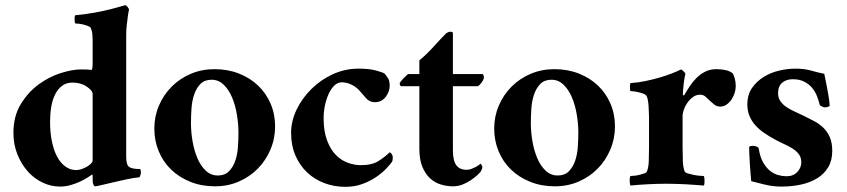

<svg xmlns="http://www.w3.org/2000/svg" viewBox="-20 -715 3281 744"><path d="M261 -395Q237 -395 220.5 -382.5Q204 -370 193.5 -349Q183 -328 178.5 -300.5Q174 -273 174 -243Q174 -202 181 -167.5Q188 -133 201 -108.5Q214 -84 233 -70Q252 -56 275 -56Q286 -56 297 -60Q308 -64 317.5 -69.5Q327 -75 333 -81.5Q339 -88 339 -93V-350Q339 -364 316 -379.5Q293 -395 261 -395ZM294 -446Q311 -446 319.5 -445.5Q328 -445 334 -444Q337 -444 338 -452.5Q339 -461 339 -467V-558Q339 -572 338 -582.5Q337 -593 332 -606Q330 -611 322 -614Q314 -617 304.5 -619.5Q295 -622 286 -623Q277 -624 272 -624Q271 -624 270 -628.5Q269 -633 269 -638.5Q269 -644 269.5 -649.5Q270 -655 272 -656Q314 -660 349 -666.5Q384 -673 409.5 -679.5Q435 -686 449.5 -690.5Q464 -695 465 -695Q470 -694 474.5 -688Q479 -682 480 -678Q477 -665 475 -649Q473 -635 471 -616.5Q469 -598 469 -577V-108Q469 -76 480.5 -68Q492 -60 523 -60Q526 -57 526 -47Q526 -37 520 -28Q498 -26 470 -20Q442 -14 416.5 -8Q391 -2 372 2.5Q353 7 348 7Q345 7 342 0.5Q339 -6 339 -17V-33Q339 -35 338.5 -37.5Q338 -40 336 -38Q330 -34 317.5 -26Q305 -18 288.5 -10.5Q272 -3 252.5 2.5Q233 8 213 8Q177 8 144 -8Q111 -24 86.5 -52Q62 -80 47 -118Q32 -156 32 -200Q32 -264 60 -310.5Q88 -357 128.5 -387Q169 -417 214.5 -431.5Q260 -446 294 -446Z M800 -406Q773 -406 757 -390Q741 -374 732.5 -349Q724 -324 722 -294Q720 -264 720 -237Q720 -204 726 -168.5Q732 -133 744.5 -103Q757 -73 777 -54Q797 -35 824 -35Q851 -35 867 -51Q883 -67 891.5 -91.5Q900 -116 902 -145.5Q904 -175 904 -202Q904 -235 898 -271Q892 -307 879.5 -337Q867 -367 847 -386.5Q827 -406 800 -406ZM811 -447Q863 -447 906 -430Q949 -413 980 -383.5Q1011 -354 1028.5 -313.5Q1046 -273 1046 -225Q1046 -178 1028 -135.5Q1010 -93 979 -61.5Q948 -30 905.5 -11.5Q863 7 813 7Q761 7 717.5 -10.5Q674 -28 643 -58Q612 -88 595 -129Q578 -170 578 -217Q578 -264 596 -306Q614 -348 645.5 -379.5Q677 -411 719.5 -429Q762 -447 811 -447Z M1490 -382Q1490 -360 1474.5 -339.5Q1459 -319 1432 -319Q1412 -319 1398 -335Q1384 -351 1372 -365Q1359 -379 1341 -387.5Q1323 -396 1304 -396Q1288 -396 1275 -383Q1262 -370 1253 -350Q1244 -330 1239 -305.5Q1234 -281 1234 -258Q1234 -206 1247.5 -170.5Q1261 -135 1282 -114Q1303 -93 1328.5 -84Q1354 -75 1378 -75Q1422 -75 1447.5 -91.5Q1473 -108 1490 -125Q1495 -123 1498.5 -117Q1502 -111 1502 -106Q1502 -93 1499 -88Q1492 -78 1476.5 -61.5Q1461 -45 1437.5 -29Q1414 -13 1384 -2Q1354 9 1318 9Q1276 9 1238 -5Q1200 -19 1171 -46Q1142 -73 1125 -112Q1108 -151 1108 -200Q1108 -246 1129.5 -290.5Q1151 -335 1187 -370.5Q1223 -406 1270 -427.5Q1317 -449 1369 -449Q1411 -449 1436.5 -442Q1462 -435 1470 -430Q1477 -422 1483.5 -412Q1490 -402 1490 -382Z M1849 -428Q1852 -428 1853.5 -423.5Q1855 -419 1855 -415Q1855 -408 1847.5 -397Q1840 -386 1832 -381H1735V-133Q1735 -93 1748 -75Q1761 -57 1789 -57Q1798 -57 1807 -60.5Q1816 -64 1823.5 -68Q1831 -72 1836 -76Q1841 -80 1842 -81Q1844 -79 1846.5 -75Q1849 -71 1849 -67Q1849 -63 1846 -56.5Q1843 -50 1841 -48Q1838 -44 1828 -35Q1818 -26 1804 -16.5Q1790 -7 1772.5 0Q1755 7 1735 7Q1712 7 1688.5 0Q1665 -7 1646.5 -24Q1628 -41 1616.5 -69Q1605 -97 1605 -139V-381H1534Q1530 -383 1529.5 -387Q1529 -391 1529 -394Q1537 -405 1544.5 -412.5Q1552 -420 1561 -428H1605V-481Q1634 -505 1660.5 -534.5Q1687 -564 1710 -587Q1718 -592 1726 -592Q1734 -592 1735 -587V-428Z M2117 -406Q2090 -406 2074 -390Q2058 -374 2049.5 -349Q2041 -324 2039 -294Q2037 -264 2037 -237Q2037 -204 2043 -168.5Q2049 -133 2061.5 -103Q2074 -73 2094 -54Q2114 -35 2141 -35Q2168 -35 2184 -51Q2200 -67 2208.5 -91.5Q2217 -116 2219 -145.5Q2221 -175 2221 -202Q2221 -235 2215 -271Q2209 -307 2196.5 -337Q2184 -367 2164 -386.5Q2144 -406 2117 -406ZM2128 -447Q2180 -447 2223 -430Q2266 -413 2297 -383.5Q2328 -354 2345.5 -313.5Q2363 -273 2363 -225Q2363 -178 2345 -135.5Q2327 -93 2296 -61.5Q2265 -30 2222.5 -11.5Q2180 7 2130 7Q2078 7 2034.5 -10.5Q1991 -28 1960 -58Q1929 -88 1912 -129Q1895 -170 1895 -217Q1895 -264 1913 -306Q1931 -348 1962.5 -379.5Q1994 -411 2036.5 -429Q2079 -447 2128 -447Z M2756 -447Q2776 -447 2793 -443Q2810 -439 2820 -430Q2823 -425 2827 -411.5Q2831 -398 2831 -381Q2831 -368 2826.5 -354Q2822 -340 2814 -328.5Q2806 -317 2795 -309.5Q2784 -302 2771 -302Q2757 -302 2747 -310.5Q2737 -319 2728 -327Q2720 -335 2712.5 -341.5Q2705 -348 2692 -348Q2677 -348 2664.5 -338.5Q2652 -329 2643 -316Q2634 -303 2629.5 -289Q2625 -275 2625 -267V-145Q2625 -117 2626 -91.5Q2627 -66 2633 -51Q2635 -46 2645 -43Q2655 -40 2667 -37.5Q2679 -35 2690.5 -34Q2702 -33 2707 -33Q2709 -30 2709.5 -25Q2710 -20 2710 -14Q2710 -8 2709.5 -3Q2709 2 2707 4Q2692 3 2673.5 1.5Q2655 0 2635 -1Q2615 -2 2595.5 -2.5Q2576 -3 2560 -3Q2528 -3 2490 -1Q2452 1 2423 4Q2422 2 2421 -3Q2420 -8 2420 -14Q2420 -20 2420.5 -25Q2421 -30 2423 -33Q2428 -33 2438 -34Q2448 -35 2458 -37.5Q2468 -40 2476.5 -43Q2485 -46 2487 -51Q2493 -66 2494 -89.5Q2495 -113 2495 -145V-260Q2495 -264 2494.5 -275Q2494 -286 2493.5 -299Q2493 -312 2491 -324Q2489 -336 2486 -342Q2483 -348 2474 -351.5Q2465 -355 2454.5 -357.5Q2444 -360 2435 -361Q2426 -362 2423 -362Q2422 -363 2421.5 -368Q2421 -373 2421 -378.5Q2421 -384 2421.5 -388.5Q2422 -393 2424 -393Q2453 -395 2481.5 -401Q2510 -407 2536 -414.5Q2562 -422 2583.5 -430.5Q2605 -439 2619 -446Q2624 -444 2630 -437.5Q2636 -431 2636 -429Q2635 -426 2633 -415.5Q2631 -405 2629.5 -392Q2628 -379 2627 -367Q2626 -355 2626 -350Q2626 -346 2628.5 -345.5Q2631 -345 2632 -347Q2641 -363 2652.5 -380.5Q2664 -398 2679 -413Q2694 -428 2713 -437.5Q2732 -447 2756 -447Z M3062 -449Q3097 -449 3123 -441.5Q3149 -434 3174 -429Q3177 -416 3180.5 -397.5Q3184 -379 3187.5 -361Q3191 -343 3193 -327.5Q3195 -312 3195 -306Q3195 -303 3188.5 -301Q3182 -299 3177 -299Q3171 -299 3166.5 -301.5Q3162 -304 3157 -307Q3153 -324 3146 -342Q3139 -360 3127 -374.5Q3115 -389 3096.5 -398.5Q3078 -408 3052 -408Q3027 -408 3011 -394.5Q2995 -381 2995 -354Q2995 -335 3005 -321.5Q3015 -308 3030 -298.5Q3045 -289 3063 -281Q3081 -273 3097 -265Q3117 -255 3136 -245Q3155 -235 3170.5 -220Q3186 -205 3195.5 -183.5Q3205 -162 3205 -130Q3205 -93 3189 -66.5Q3173 -40 3145.5 -23.5Q3118 -7 3082.5 0.5Q3047 8 3008 8Q2975 8 2942.5 0Q2910 -8 2891 -13Q2890 -22 2888.5 -41.5Q2887 -61 2885.5 -82.5Q2884 -104 2883.5 -121.5Q2883 -139 2883 -143Q2883 -148 2888.5 -149Q2894 -150 2898 -150Q2903 -150 2910.5 -147.5Q2918 -145 2920 -140Q2925 -107 2937 -86Q2949 -65 2964 -53Q2979 -41 2996 -36.5Q3013 -32 3028 -32Q3054 -32 3069.5 -48.5Q3085 -65 3085 -86Q3085 -105 3075.5 -117.5Q3066 -130 3051 -139.5Q3036 -149 3018 -157Q3000 -165 2982 -175Q2960 -187 2941 -200Q2922 -213 2907.5 -229Q2893 -245 2884.5 -265Q2876 -285 2876 -310Q2876 -348 2894 -374Q2912 -400 2939.5 -417Q2967 -434 2999.5 -441.5Q3032 -449 3062 -449Z"/></svg>

Font: Vermiglione
Style: Bold
Weight: 700
Version: Version 1.000